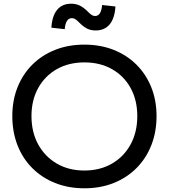

<svg xmlns="http://www.w3.org/2000/svg" viewBox="-20 -1005 912 1037"><path d="M436 12Q349.5 12 278 -16.5Q206.5 -45 154.5 -97Q102.5 -149 74.5 -220.5Q46.5 -292 46.5 -378Q46.5 -463 74.8 -533.8Q103 -604.5 154.8 -656Q206.5 -707.5 278 -735.8Q349.5 -764 435.5 -764Q522 -764 593.5 -735.8Q665 -707.5 716.8 -656Q768.5 -604.5 797 -533.8Q825.5 -463 825.5 -378Q825.5 -292 797.2 -220.5Q769 -149 717 -97Q665 -45 593.8 -16.5Q522.5 12 436 12ZM435.5 -84Q520.5 -84 585 -121.5Q649.5 -159 685.5 -225.2Q721.5 -291.5 721.5 -378Q721.5 -464 685.5 -529.5Q649.5 -595 585 -631.5Q520.5 -668 436 -668Q351 -668 286.8 -631.5Q222.5 -595 186.2 -529.5Q150 -464 150 -378Q150 -291.5 186.2 -225.2Q222.5 -159 286.8 -121.5Q351 -84 435.5 -84ZM531.5 -978 603.5 -970Q599.5 -906 572.2 -873.2Q545 -840.5 496.5 -840.5Q470.5 -840.5 450.5 -850.5Q430.5 -860.5 409 -882Q394.5 -897 386 -902Q377.5 -907 368.5 -907Q351.5 -907 342 -892.5Q332.5 -878 329.5 -847.5L257.5 -855.5Q261.5 -919.5 288.8 -952.2Q316 -985 364.5 -985Q390 -985 410.8 -975Q431.5 -965 454 -942.5Q469 -927 477.5 -922.8Q486 -918.5 493.5 -918.5Q510 -918.5 519.5 -933.2Q529 -948 531.5 -978Z"/></svg>

Font: Hepta Slab Medium
Style: Regular
Weight: 500
Designer: Michael LaGattuta
Foundry: Michael LaGattuta
Version: Version 1.102